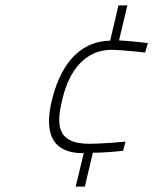

<svg xmlns="http://www.w3.org/2000/svg" viewBox="-20 -610 600 713"><path d="M295 83 325 -43C366 -42 437 -50 437 -50L446 -84C446 -84 357 -76 312 -76C184 -76 190 -155 213 -247C239 -353 300 -425 394 -425C430 -425 519 -415 519 -415L529 -450C529 -450 465 -458 422 -460L453 -590H420L389 -459C287 -457 211 -386 175 -247C148 -143 153 -41 291 -41L261 83Z"/></svg>

Font: RazerF5 Thin
Style: Italic
Weight: 250
Foundry: Razer Inc.
Version: Version 2